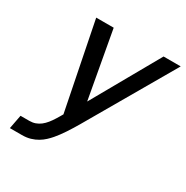

<svg xmlns="http://www.w3.org/2000/svg" viewBox="-166 -868 977 1008"><g transform="rotate(30 322.0 -364.5)"><path d="M44.9 -84H98.1Q117.7 -84 134 -89.8Q150.4 -95.7 164.3 -106.4Q178.2 -117.2 190.7 -132.6Q203.1 -147.9 214.8 -167Q219.7 -174.8 225.3 -184.3Q231 -193.8 236.3 -203.1L131.3 -729H237.3L310.5 -323.7L539.6 -729H643.6L341.3 -207.5Q318.8 -168.5 296.1 -134.3Q273.4 -100.1 252.9 -76.2Q241.2 -62.5 226.8 -49.1Q212.4 -35.6 194.1 -24.7Q175.8 -13.7 152.8 -6.8Q129.9 0 101.1 0H28.8Z"/></g></svg>

Font: Hack
Style: Italic
Weight: 400
Italic angle: -11°
Monospace: yes
Designer: Christopher Simpkins
Foundry: Christopher Simpkins
Version: Version 2.019; ttfautohint (v1.4.1) -l 4 -r 80 -G 350 -x 0 -